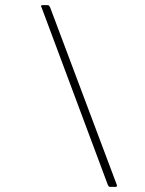

<svg xmlns="http://www.w3.org/2000/svg" viewBox="-20 -728 565 748"><path d="M409 0Q405 0 403.5 -2Q402 -4 400 -8L142 -699Q139 -702 140 -705Q141 -708 145 -708H164Q169 -708 170.5 -706.5Q172 -705 175 -700L435 -8Q436 -6 435.5 -3Q435 0 430 0Z"/></svg>

Font: Glory Thin Thin
Style: Italic
Weight: 250
Italic angle: -12°
Version: Version 1.011